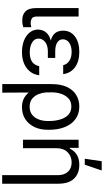

<svg xmlns="http://www.w3.org/2000/svg" viewBox="413 -1226 1017 1884"><g transform="rotate(90 922.0 -283.5)"><path d="M58.6 -545.9H141.6V-134.8Q142.1 -96.7 162.1 -85.9Q182.1 -75.2 204.1 -75.2Q215.3 -75.2 228 -77.6Q240.7 -80.1 246.1 -82V-2.9Q235.4 0.5 218 3.9Q200.7 7.3 174.8 6.8Q124.5 7.3 91.3 -24.4Q58.1 -56.2 58.6 -134.8Z M547.9 -284.2V-244.1H483.4Q425.8 -244.1 391.8 -217.5Q357.9 -190.9 358.4 -152.3Q357.9 -113.8 395.3 -90.3Q432.6 -66.9 494.1 -66.4Q553.7 -66.9 586.2 -89.6Q618.7 -112.3 628.9 -159.2H717.8Q708.5 -82.5 647.7 -36.4Q586.9 9.8 490.2 9.8Q426.8 9.8 377 -10Q327.1 -29.8 298.6 -65.2Q270 -100.6 269.5 -147.5Q269.5 -169.9 278.6 -194.3Q287.6 -218.8 310.8 -239.7Q334 -260.7 377 -272.9Q336.4 -284.2 315.7 -303.7Q294.9 -323.2 287.6 -346.4Q280.3 -369.6 280.3 -391.6Q279.8 -467.3 337.6 -510Q395.5 -552.7 488.3 -552.7Q581.5 -552.7 639.2 -510.7Q696.8 -468.8 707 -394.5H619.1Q610.4 -432.1 576.9 -454.6Q543.5 -477.1 488.3 -477.5Q432.1 -477.1 398.7 -453.4Q365.2 -429.7 365.2 -391.6Q365.2 -357.9 394.5 -337.4Q423.8 -316.9 483.4 -316.4H547.9Z M804.7 203.1V-280.3Q804.7 -371.6 833.5 -432.1Q862.3 -492.7 912.1 -522.7Q961.9 -552.7 1024.4 -552.7Q1096.2 -552.7 1147.5 -515.6Q1198.7 -478.5 1226.1 -411.4Q1253.4 -344.2 1252.9 -253.9V-244.1Q1253.4 -170.4 1226.3 -113Q1199.2 -55.7 1149.4 -22.9Q1099.6 9.8 1031.2 9.8Q982.4 9.8 947.5 -7.8Q912.6 -25.4 887.2 -57.1L888.7 203.1ZM886.2 -227.1Q888.2 -192.9 902.1 -155.3Q916 -117.7 946.3 -91.6Q976.6 -65.4 1027.3 -65.4Q1075.2 -65.4 1106 -90.1Q1136.7 -114.7 1151.9 -155.5Q1167 -196.3 1167 -244.1V-253.9Q1167 -316.9 1151.6 -366.7Q1136.2 -416.5 1105 -445.6Q1073.7 -474.6 1024.4 -474.6Q975.1 -474.6 944.3 -445.6Q913.6 -416.5 899.4 -372.1Q885.3 -327.6 885.7 -281.2Z M1433.6 -328.1V0H1350.6V-545.9H1430.7V-460H1438.5Q1457.5 -502 1496.6 -527.3Q1535.6 -552.7 1597.7 -552.7Q1680.7 -552.7 1731.2 -502Q1781.7 -451.2 1782.2 -346.7V204.1H1698.2V-340.8Q1698.2 -404.8 1665 -440.9Q1631.8 -477.1 1573.2 -477.5Q1513.7 -477.1 1473.9 -438.2Q1434.1 -399.4 1433.6 -328.1ZM1537.1 -606.4 1561.5 -772.5H1652.3L1595.7 -606.4Z"/></g></svg>

Font: Inter Display
Style: Regular
Weight: 400
Designer: Rasmus Andersson
Foundry: rsms
Version: Version 4.000;git-37864ae